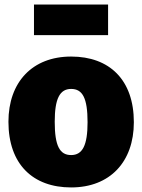

<svg xmlns="http://www.w3.org/2000/svg" viewBox="-20 -802 624 842"><path d="M454 -648V-782H129V-648ZM292 -554C122 -554 17 -442 17 -268C17 -82 124 20 292 20C462 20 567 -92 567 -266C567 -452 460 -554 292 -554ZM292 -412C342 -412 364 -372 364 -266C364 -165 342 -122 292 -122C242 -122 220 -162 220 -268C220 -369 242 -412 292 -412Z"/></svg>

Font: Fira Sans Heavy
Style: Regular
Weight: 900
Designer: bBox Type GmbH & Carrois Corporate GbR & Edenspiekermann AG
Foundry: bBox Type GmbH & Carrois Corporate GbR & Edenspiekermann AG
Version: Version 4.300;PS 004.300;hotconv 1.0.88;makeotf.lib2.5.64775